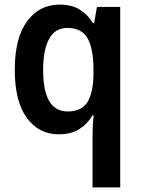

<svg xmlns="http://www.w3.org/2000/svg" viewBox="-20 -572 615 832"><path d="M381 16Q381 -2 382 -25Q383 -48 386 -72H381Q359 -35 323.5 -12.5Q288 10 235 10Q148 10 96 -61.5Q44 -133 44 -269Q44 -408 97.5 -480Q151 -552 238 -552Q291 -552 325.5 -530.5Q360 -509 383 -472H388L400 -542H501V240H381ZM273 -89Q333 -89 358.5 -129Q384 -169 385 -250V-271Q385 -361 359.5 -406Q334 -451 271 -451Q219 -451 193 -404Q167 -357 167 -268Q167 -89 273 -89Z"/></svg>

Font: Noto Sans Sinhala SemiCondensed SemiBold
Style: Regular
Weight: 600
Width: 4
Designer: Jelle Bosma - Monotype Design Team
Foundry: Monotype Imaging Inc.
Version: Version 2.006; ttfautohint (v1.8.4.7-5d5b)